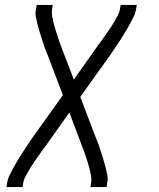

<svg xmlns="http://www.w3.org/2000/svg" viewBox="-20 -540 640 775"><path d="M6 215 9 197Q12 180 20 164.5Q28 149 36 134Q44 119 53 104.5Q62 90 71.5 75Q81 60 91 45.5Q101 31 110 17L234 -156L168 -329Q162 -342 157.5 -356Q153 -370 148.5 -384Q144 -398 139.5 -412.5Q135 -427 131.5 -441.5Q128 -456 125 -471Q122 -486 125 -502L128 -520H193L190 -502Q188 -488 190.5 -474.5Q193 -461 196 -448.5Q199 -436 203 -423.5Q207 -411 211 -398.5Q215 -386 219 -373.5Q223 -361 228 -349L278 -219L375 -356Q378 -360 381.5 -364.5Q385 -369 387 -373L389 -374Q395 -384 402.5 -394Q410 -404 417 -414.5Q424 -425 431 -435.5Q438 -446 444 -457Q450 -468 456 -479Q462 -490 464 -502L467 -520H532L529 -502Q526 -485 518 -469.5Q510 -454 502 -439Q494 -424 485 -409.5Q476 -395 466.5 -380Q457 -365 447 -350.5Q437 -336 428 -322L304 -149L370 24Q376 37 380.5 51Q385 65 389.5 79Q394 93 398.5 107.5Q403 122 406.5 136.5Q410 151 413 166Q416 181 413 197L410 215H345L348 197Q350 183 347.5 169.5Q345 156 342 143.5Q339 131 335 118.5Q331 106 327 93.5Q323 81 318.5 68.5Q314 56 309 44L260 -86L163 51Q160 55 156.5 59.5Q153 64 150 68L149 69Q143 79 135.5 89Q128 99 121 109.5Q114 120 107 130.5Q100 141 94 152Q88 163 82 174Q76 185 74 197L71 215Z"/></svg>

Font: Iosevka Etoile Light
Style: Italic
Weight: 300
Italic angle: -9°
Designer: Belleve Invis
Foundry: Belleve Invis
Version: Version 22.1.2; ttfautohint (v1.8.4)